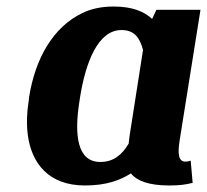

<svg xmlns="http://www.w3.org/2000/svg" viewBox="-20 -558 634 588"><path d="M68 -250C62 -213 61 -178 65 -146C76 -59 128 10 240 10C306 10 348 -6 381 -27C399 -4 436 10 498 10C527 10 547 8 570 2L564 -66L557 -64C556 -64 553 -63 548 -63C526 -63 524 -88 530 -127L594 -528H459L446 -500C422 -522 387 -538 328 -538C293 -538 261 -532 232 -518C143 -475 88 -380 69 -260ZM223 -246 225 -259C242 -367 280 -466 352 -466C391 -466 408 -443 418 -405L377 -143C376 -134 375 -127 374 -118C353 -83 327 -62 287 -62C217 -62 207 -143 223 -246Z"/></svg>

Font: Aerodynamic
Style: BdObl
Weight: 500
Designer: Google
Version: Version 2.000980; 2014